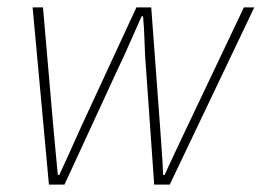

<svg xmlns="http://www.w3.org/2000/svg" viewBox="-20 -498 714 518"><path d="M112 0 68 -478H96L124 -154Q127 -121 130 -89.5Q133 -58 136 -26H140Q155 -58 169 -89.5Q183 -121 198 -154L348 -478H388L412 -154Q414 -121 416.5 -89.5Q419 -58 420 -26H424Q439 -58 453.5 -89.5Q468 -121 484 -154L638 -478H666L438 0H396L374 -312Q371 -347 370 -384Q369 -421 366 -454H362Q347 -421 331 -384Q315 -347 298 -312L154 0Z"/></svg>

Font: Source Sans 3
Style: Italic
Weight: 200
Italic angle: -11°
Designer: Paul D. Hunt
Foundry: Adobe
Version: Version 3.046;hotconv 1.0.118;makeotfexe 2.5.65603